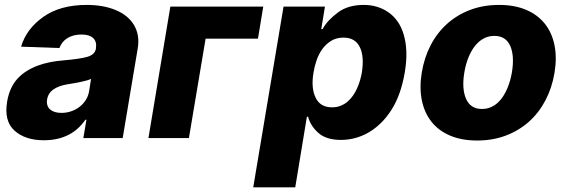

<svg xmlns="http://www.w3.org/2000/svg" viewBox="-20 -573 2356 797"><path d="M9.6 -151.3Q19.9 -211.6 53.6 -247.5Q70.3 -265.3 91.3 -278.4Q112.2 -291.5 136.2 -300.4Q160.2 -309.3 186.4 -314.6Q212.7 -320 240.4 -322.1Q311.1 -328.1 342.3 -337Q373.6 -345.9 378.2 -370.7V-372.5Q382.5 -400.2 366.7 -415Q350.9 -429.7 318.5 -429.7Q284.1 -429.7 260.1 -415Q236.2 -400.2 226.6 -373.6L67.5 -379.3Q89.8 -453.8 160.2 -503.2Q229.8 -552.6 340.2 -552.6Q409.1 -552.6 460.2 -531.2Q485.8 -520.6 505 -505Q524.1 -489.3 536.2 -469.1Q548.3 -448.9 552.4 -424.2Q556.5 -399.5 551.5 -370.7L489.3 0H326L338.8 -76H334.5Q275.9 9.2 161.9 9.2Q84.5 9.2 40.1 -30.9Q-3.9 -70.7 9.6 -151.3ZM235.1 -104.4Q255.3 -104.4 274.3 -110.6Q293.3 -116.8 308.9 -128.6Q324.6 -140.3 335.4 -156.8Q346.2 -173.3 349.8 -193.9L358 -245.7Q350.1 -241.8 339.5 -238.8Q328.8 -235.8 315.3 -233Q301.5 -230.1 288.5 -227.8Q275.6 -225.5 263.5 -223.7Q224.8 -217.7 202.2 -202.1Q179.7 -186.4 175.4 -159.8Q173.3 -146.7 176.7 -136.2Q180 -125.7 187.9 -118.8Q195.7 -111.9 207.7 -108.1Q219.8 -104.4 235.1 -104.4Z M1072.8 -545.5 1050.8 -412.6H833.5L764.2 0H596.2L687.1 -545.5Z M1157 -545.5H1328.8L1313.6 -452.1H1318.9Q1329.2 -471.2 1345.3 -488.3Q1361.5 -505.3 1382.8 -521.3Q1424.7 -552.6 1490.1 -552.6Q1547.2 -552.6 1591.3 -522.7Q1613.3 -507.8 1629.6 -484.9Q1646 -462 1655.5 -430.6Q1665.1 -399.1 1666.7 -359.7Q1668.3 -320.3 1660.2 -272.4Q1644.5 -179.3 1605.1 -117.2Q1585.2 -85.9 1561.3 -62.5Q1537.3 -39.1 1510.5 -23.4Q1483.7 -7.8 1454.5 0Q1425.4 7.8 1395.6 7.8Q1333.8 7.8 1301.1 -21.7Q1268.5 -51.1 1258.9 -88.4H1253.9L1205.6 204.5H1031.2ZM1290.5 -166.9Q1309.7 -127.5 1358.3 -127.5Q1377.5 -127.5 1393.5 -133.7Q1409.4 -139.9 1422.2 -150.7Q1435 -161.6 1445 -175.8Q1454.9 -190 1462.2 -206.1Q1469.5 -222.3 1474.4 -239.3Q1479.4 -256.4 1482.2 -272.7Q1492.5 -339.8 1473.4 -377.8Q1454.2 -416.9 1405.9 -416.9Q1376.8 -416.9 1355.1 -403.8Q1333.5 -390.6 1318.4 -369.9Q1303.3 -349.1 1294.4 -323.5Q1285.5 -297.9 1281.6 -272.7Q1270.2 -207.7 1290.5 -166.9Z M1730.8 -272Q1741.1 -334.2 1767.9 -385.7Q1794.7 -437.1 1836.1 -474.3Q1877.5 -511.4 1932 -532Q1986.5 -552.6 2051.8 -552.6Q2116.1 -552.6 2164.1 -532.1Q2212 -511.7 2241.7 -474.4Q2271.3 -437.1 2281.8 -385.1Q2292.3 -333.1 2281.6 -269.9Q2271.3 -208.1 2244.1 -156.4Q2217 -104.8 2175.6 -67.8Q2134.2 -30.9 2079.9 -10.3Q2025.6 10.3 1960.6 10.3Q1896.3 10.3 1848.4 -10.1Q1800.4 -30.5 1771 -67.8Q1741.5 -105.1 1731 -157.1Q1720.5 -209.2 1730.8 -272ZM1914.8 -162.3Q1933.6 -120.7 1980.1 -120.7Q2000 -120.7 2016.2 -127.5Q2032.3 -134.2 2045.3 -145.8Q2058.2 -157.3 2068.2 -172.6Q2078.1 -187.9 2085.4 -204.9Q2092.7 -221.9 2097.5 -239.5Q2102.3 -257.1 2105.1 -273.4Q2116.1 -341.3 2098 -382.5Q2079.5 -424 2032.3 -424Q2012.8 -424 1996.6 -417.3Q1980.5 -410.5 1967.3 -399Q1954.2 -387.4 1944.1 -372.2Q1933.9 -356.9 1926.7 -339.8Q1919.4 -322.8 1914.6 -305Q1909.8 -287.3 1907.3 -271Q1896.3 -204.5 1914.8 -162.3Z"/></svg>

Font: Inter P Extra Bold
Style: Italic
Weight: 800
Italic angle: 9.39999°
Designer: Rasmus Andersson
Foundry: rsms
Version: Version 3.018;git-588b23468